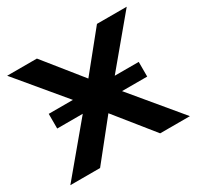

<svg xmlns="http://www.w3.org/2000/svg" viewBox="-122 -679 840 819"><g transform="rotate(-30 298.0 -269.5)"><path d="M592.8 0H446.3L297.9 -184.6L150.4 0H3.9L202.1 -237.3H76.2V-309.6H195.3L3.9 -539.1H150.4L297.9 -355.5L446.3 -539.1H592.8L401.4 -309.6H519.5V-237.3H395.5Z"/></g></svg>

Font: Min Sans SemiBold
Style: Regular
Weight: 600
Designer: Jinseong-Kim, NotoSansCJK, Nunito
Foundry: Jinseong-Kim
Version: Version 1.400;Glyphs 3.1.2 (3151)